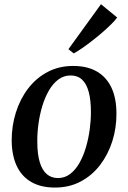

<svg xmlns="http://www.w3.org/2000/svg" viewBox="-20 -856 592 888"><path d="M318.5 -551Q384 -551 428.5 -525Q473 -499 495.8 -450Q518.5 -401 518.5 -331Q519 -264.5 499.5 -203Q480 -141.5 443 -93Q406 -44.5 353.2 -16.5Q300.5 11.5 234 11.5Q169.5 11.5 124.8 -14.2Q80 -40 57.2 -89Q34.5 -138 34 -206.5Q34 -274 53.5 -336Q73 -398 110 -446.5Q147 -495 199.8 -523Q252.5 -551 318.5 -551ZM306.5 -507Q274.5 -507 249.5 -488Q224.5 -469 206 -437Q187.5 -405 175.5 -365Q163.5 -325 157.8 -282.5Q152 -240 152.5 -200.5Q152.5 -143.5 163.8 -106.2Q175 -69 196.2 -50.8Q217.5 -32.5 248 -32.5Q279.5 -32.5 304.2 -51.2Q329 -70 347.2 -102Q365.5 -134 377.2 -174Q389 -214 394.8 -256.2Q400.5 -298.5 400.5 -337.5Q400.5 -392.5 390.5 -430.2Q380.5 -468 359.8 -487.5Q339 -507 306.5 -507ZM296.5 -628.5 447 -836.5 522 -775Q513.5 -763 496.5 -746Q479.5 -729 457 -709.2Q434.5 -689.5 410.2 -670.5Q386 -651.5 362.8 -635.2Q339.5 -619 321 -609Z"/></svg>

Font: Merriweather 60pt Medium
Style: Italic
Weight: 500
Italic angle: -7.8°
Version: Version 2.101